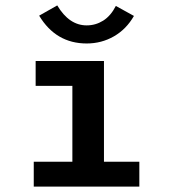

<svg xmlns="http://www.w3.org/2000/svg" viewBox="-20 -691 640 711"><path d="M105 0V-92H248V-373H112V-465H365V-92H496V0ZM409 -669 476 -632Q448 -583 402 -556.5Q356 -530 301 -530Q187 -530 125 -633L192 -671Q236 -597 301 -597Q334 -597 362 -614.5Q390 -632 409 -669Z"/></svg>

Font: Inconsolata Expanded Bold
Style: Regular
Weight: 700
Width: 7
Monospace: yes
Designer: Raph Levien, Cyreal, Brenton Simpson
Foundry: Raph Levien, Cyreal, Google
Version: Version 3.001; ttfautohint (v1.8.2.53-6de2)